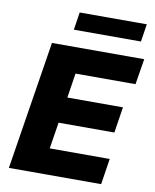

<svg xmlns="http://www.w3.org/2000/svg" viewBox="-96 -965 835 1037"><g transform="rotate(10 321.5 -446.5)"><path d="M25 0 137 -705H643L620 -564H291L270 -429H575L553 -287H247L224 -142H553L531 0ZM241 -796 256 -893H624L609 -796Z"/></g></svg>

Font: Mulish Black
Style: Italic
Weight: 900
Italic angle: -9°
Designer: Vernon Adams
Foundry: Vernon Adams
Version: Version 3.603; ttfautohint (v1.8.3)